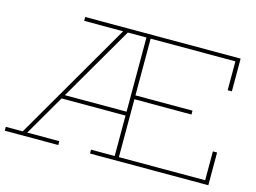

<svg xmlns="http://www.w3.org/2000/svg" viewBox="-100 -929 1474 1105"><g transform="rotate(15 637.0 -376.0)"><path d="M511 0V-23H652V-729H281V-752H1207V-557H1182V-729H677V-23H1191V-195H1216V0ZM3 0V-23H104L523 -746H551L131 -23H322V0ZM264 -264V-287H667V-264ZM665 -368V-391H1017V-368Z"/></g></svg>

Font: Hepta Slab ExtraLight
Style: Regular
Weight: 200
Designer: Michael LaGattuta
Foundry: Michael LaGattuta
Version: Version 1.100